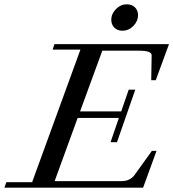

<svg xmlns="http://www.w3.org/2000/svg" viewBox="-59 -867 800 887"><path d="M505.9 -725.1Q483.4 -725.1 469.2 -739.5Q455.1 -753.9 455.1 -775.4Q455.1 -803.7 477.1 -825.4Q499 -847.2 526.4 -847.2Q549.8 -847.2 564.2 -833.3Q578.6 -819.3 578.6 -797.4Q578.6 -769 557.1 -747.1Q535.6 -725.1 505.9 -725.1ZM-38.6 0 -29.8 -25.4H89.4L312.5 -637.7H184.1L192.4 -663.1H721.7L660.6 -496.6H639.6L641.6 -610.8Q642.1 -622.1 627.9 -627.4Q613.8 -632.8 583 -632.8H413.6L311 -352.5H501L535.6 -452.6H565.9L481.4 -210H451.7L490.2 -322.3H299.8L193.4 -30.3H502.4Q542 -30.3 563 -59.1L642.6 -169.9H664.1L602.1 0Z"/></svg>

Font: Elstob 18pt Medium
Style: Italic
Weight: 500
Italic angle: -20°
Designer: Peter S. Baker
Version: Version 1.015